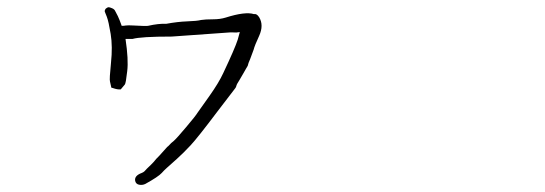

<svg xmlns="http://www.w3.org/2000/svg" viewBox="-20 -495 1540 543"><path d="M294.9 -247.1 291 -264.6Q289.1 -270.5 293.9 -317.4Q298.8 -363.3 293 -398.9Q287.1 -434.6 282.2 -447.3Q277.3 -460 276.4 -461.9Q275.4 -465.8 279.3 -470.7Q284.2 -474.6 287.1 -474.6Q290 -474.6 296.9 -471.7Q303.7 -468.8 305.7 -463.9Q314.5 -448.2 318.4 -437.5Q321.3 -428.7 324.2 -421.9Q331.1 -421.9 335.9 -422.9Q342.8 -423.8 357.4 -422.9Q392.6 -420.9 398.4 -421.9Q428.7 -428.7 450.2 -427.7Q482.4 -433.6 509.8 -434.6Q537.1 -435.5 548.8 -438.5Q560.5 -440.4 582 -440.4Q602.5 -440.4 618.2 -445.3Q673.8 -462.9 698.2 -455.1Q706.1 -457 712.9 -446.3Q726.6 -423.8 712.9 -393.6Q700.2 -366.2 697.3 -354.5Q693.4 -343.8 687.5 -328.1Q681.6 -314.5 681.6 -312.5Q681.6 -309.6 675.8 -300.8Q670.9 -293 668 -287.1Q665 -281.2 657.2 -268.6Q649.4 -256.8 648.4 -252Q647.5 -247.1 640.6 -239.3Q634.8 -232.4 595.7 -180.7Q539.1 -105.5 519 -84Q499 -62.5 480 -45.4Q460.9 -28.3 452.1 -20.5Q443.4 -12.7 437.5 -5.9Q427.7 4.9 390.6 25.4Q381.8 29.3 373 27.3Q364.3 25.4 362.3 16.6Q359.4 2 380.9 -5.9Q385.7 -7.8 388.7 -10.7Q393.6 -16.6 406.2 -28.3Q416 -38.1 418 -41Q418.9 -43 430.7 -54.7Q442.4 -67.4 448.2 -74.2Q454.1 -81.1 456.1 -82Q457 -83 459 -85Q462.9 -89.8 471.7 -96.7Q479.5 -103.5 506.3 -135.3Q533.2 -167 539.1 -176.8Q544.9 -185.5 572.3 -223.6Q598.6 -260.7 611.3 -288.1Q644.5 -358.4 652.3 -382.8Q656.2 -396.5 658.2 -404.3Q647.5 -402.3 639.6 -403.3H629.9L465.8 -391.6Q377.9 -391.6 354.5 -384.8H353.5Q352.5 -384.8 344.7 -384.8Q339.8 -384.8 335 -384.8Q343.8 -326.2 339.8 -293.9Q335.9 -258.8 333 -255.9L322.3 -243.2L321.3 -242.2Q312.5 -241.2 298.8 -246.1Z"/></svg>

Font: ToneOZ-Zhuyin-Tsuipita-TC
Style: Regular
Weight: 400
Designer: ÂÆ£ÂøóÂáåJeffrey Xuan(jeffreyx@gmail.com, ToneOZ.com) ÈòøÂù§(cjkFonts)
Foundry: ToneOZ
Version: Version 0.240710